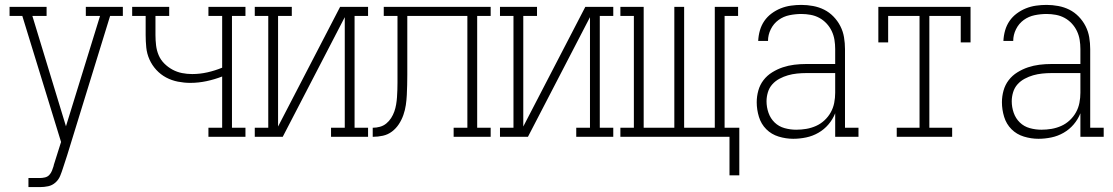

<svg xmlns="http://www.w3.org/2000/svg" viewBox="-20 -558 4540 783"><path d="M96 205V168H143Q153 168 163.5 165.5Q174 163 181 155.5Q188 148 192 138Q196 128 199 118V117Q199 117 199 117Q199 117 199 117Q199 117 199 116.5Q199 116 199 116L229 21L71 -493H19V-530H170V-493H112L249 -43L388 -493H330V-530H481V-493H429L254 75L237 127Q232 143 225.5 159Q219 175 206 186.5Q193 198 176.5 201.5Q160 205 143 205Z M830 0V-37H886V-246Q855 -234 822 -227Q789 -220 756 -220Q731 -220 705.5 -225Q680 -230 657.5 -242Q635 -254 617.5 -273Q600 -292 589.5 -315.5Q579 -339 576.5 -364.5Q574 -390 574 -415V-493H519V-530H670V-493H614V-415Q614 -394 616.5 -373Q619 -352 627 -333Q635 -314 650 -299Q665 -284 683.5 -274Q702 -264 722.5 -260Q743 -256 764 -256Q795 -256 826 -263Q857 -270 886 -282V-493H830V-530H981V-493H926V-37H981V0Z M1019 0V-37H1074V-493H1019V-530H1170V-493H1114V-42L1367 -530H1481V-493H1426V-37H1481V0H1330V-37H1386V-488L1133 0Z M1500 0V-37Q1515 -37 1529.5 -41Q1544 -45 1555.5 -54.5Q1567 -64 1575 -76.5Q1583 -89 1588 -103Q1593 -117 1595.5 -132Q1598 -147 1599 -161.5Q1600 -176 1600.5 -191Q1601 -206 1601 -221Q1601 -232 1601 -242.5Q1601 -253 1601 -264V-493H1545V-530H1981V-493H1926V-37H1981V0H1830V-37H1886V-493H1641V-262Q1641 -262 1641 -262Q1641 -262 1641 -261V-253Q1641 -233 1640.5 -212Q1640 -191 1639 -170.5Q1638 -150 1635 -129.5Q1632 -109 1625 -89Q1618 -69 1606.5 -51.5Q1595 -34 1578.5 -21.5Q1562 -9 1541.5 -4.5Q1521 0 1500 0Z M2019 0V-37H2074V-493H2019V-530H2170V-493H2114V-42L2367 -530H2481V-493H2426V-37H2481V0H2330V-37H2386V-488L2133 0Z M2955 157V0H2510V-37H2565V-493H2510V-530H2605V-37H2730V-530H2770V-37H2895V-530H2990V-493H2935V-37H2995V157Z M3215 8Q3185 8 3155.5 -1Q3126 -10 3105 -31Q3084 -52 3075 -81.5Q3066 -111 3066 -141Q3066 -165 3072.5 -188.5Q3079 -212 3093.5 -231Q3108 -250 3129 -263Q3150 -276 3172.5 -283.5Q3195 -291 3219 -294Q3243 -297 3268 -297H3386V-358Q3386 -377 3383 -395.5Q3380 -414 3372 -431Q3364 -448 3351 -462Q3338 -476 3321.5 -485Q3305 -494 3286 -497.5Q3267 -501 3248 -501Q3224 -501 3199.5 -496Q3175 -491 3155 -476.5Q3135 -462 3123.5 -439Q3112 -416 3112 -391H3072Q3073 -413 3079 -434Q3085 -455 3097 -472.5Q3109 -490 3126.5 -503Q3144 -516 3164 -524Q3184 -532 3205.5 -535Q3227 -538 3248 -538Q3272 -538 3296 -533.5Q3320 -529 3341 -518.5Q3362 -508 3379 -490.5Q3396 -473 3407 -451.5Q3418 -430 3422 -406Q3426 -382 3426 -358V-37H3481V0H3386V-96Q3376 -71 3358.5 -50.5Q3341 -30 3317.5 -16.5Q3294 -3 3267.5 2.5Q3241 8 3215 8ZM3227 -29Q3248 -29 3268.5 -32.5Q3289 -36 3308 -44.5Q3327 -53 3342.5 -67.5Q3358 -82 3368 -100Q3378 -118 3382 -138.5Q3386 -159 3386 -180V-260H3268Q3249 -260 3230 -258Q3211 -256 3193.5 -251Q3176 -246 3159 -237Q3142 -228 3129.5 -214Q3117 -200 3111.5 -181.5Q3106 -163 3106 -145Q3106 -121 3114 -98Q3122 -75 3139 -58.5Q3156 -42 3179.5 -35.5Q3203 -29 3227 -29Z M3637 0V-37H3730V-493H3602V-385H3562V-530H3938V-385H3898V-493H3770V-37H3863V0Z M4215 8Q4185 8 4155.5 -1Q4126 -10 4105 -31Q4084 -52 4075 -81.5Q4066 -111 4066 -141Q4066 -165 4072.5 -188.5Q4079 -212 4093.5 -231Q4108 -250 4129 -263Q4150 -276 4172.5 -283.5Q4195 -291 4219 -294Q4243 -297 4268 -297H4386V-358Q4386 -377 4383 -395.5Q4380 -414 4372 -431Q4364 -448 4351 -462Q4338 -476 4321.5 -485Q4305 -494 4286 -497.5Q4267 -501 4248 -501Q4224 -501 4199.5 -496Q4175 -491 4155 -476.5Q4135 -462 4123.5 -439Q4112 -416 4112 -391H4072Q4073 -413 4079 -434Q4085 -455 4097 -472.5Q4109 -490 4126.5 -503Q4144 -516 4164 -524Q4184 -532 4205.5 -535Q4227 -538 4248 -538Q4272 -538 4296 -533.5Q4320 -529 4341 -518.5Q4362 -508 4379 -490.5Q4396 -473 4407 -451.5Q4418 -430 4422 -406Q4426 -382 4426 -358V-37H4481V0H4386V-96Q4376 -71 4358.5 -50.5Q4341 -30 4317.5 -16.5Q4294 -3 4267.5 2.5Q4241 8 4215 8ZM4227 -29Q4248 -29 4268.5 -32.5Q4289 -36 4308 -44.5Q4327 -53 4342.5 -67.5Q4358 -82 4368 -100Q4378 -118 4382 -138.5Q4386 -159 4386 -180V-260H4268Q4249 -260 4230 -258Q4211 -256 4193.5 -251Q4176 -246 4159 -237Q4142 -228 4129.5 -214Q4117 -200 4111.5 -181.5Q4106 -163 4106 -145Q4106 -121 4114 -98Q4122 -75 4139 -58.5Q4156 -42 4179.5 -35.5Q4203 -29 4227 -29Z"/></svg>

Font: Iosevka Slab Extralight
Style: Regular
Weight: 200
Monospace: yes
Designer: Belleve Invis
Foundry: Belleve Invis
Version: Version 11.1.1; ttfautohint (v1.8.3)